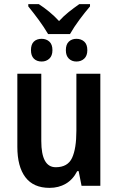

<svg xmlns="http://www.w3.org/2000/svg" viewBox="-20 -900 572 930"><path d="M213 -735Q193 -769 168 -803Q143 -837 117 -869V-880H168Q193 -864 218.5 -843Q244 -822 266 -798Q289 -823 313 -842Q337 -861 364 -880H416V-869Q392 -841 365.5 -805.5Q339 -770 319 -735ZM182 -602Q158 -602 144 -616Q130 -630 130 -657Q130 -685 144 -698.5Q158 -712 182 -712Q204 -712 219 -698.5Q234 -685 234 -657Q234 -630 219 -616Q204 -602 182 -602ZM350 -602Q328 -602 313.5 -616Q299 -630 299 -657Q299 -685 313.5 -698.5Q328 -712 350 -712Q373 -712 388 -698.5Q403 -685 403 -657Q403 -630 388 -616Q373 -602 350 -602ZM466 -543V0H375L361 -71H354Q333 -30 298.5 -10Q264 10 220 10Q142 10 103 -41.5Q64 -93 64 -189V-543H180V-217Q180 -90 250 -90Q308 -90 329 -135Q350 -180 350 -267V-543Z"/></svg>

Font: Noto Sans Condensed SemiBold
Style: Regular
Weight: 600
Width: 3
Designer: Monotype Design Team
Foundry: Monotype Imaging Inc.
Version: Version 2.013; ttfautohint (v1.8.4.7-5d5b)